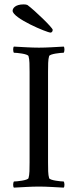

<svg xmlns="http://www.w3.org/2000/svg" viewBox="-20 -861 353 884"><path d="M159.2 -641.6C121.1 -641.6 84 -644.5 43.9 -646.5C39.1 -641.6 40 -623 43.9 -618.2C55.7 -618.2 108.4 -613.3 111.3 -602.5C116.2 -586.9 116.2 -559.6 116.2 -530.3V-113.3C116.2 -84 116.2 -56.6 111.3 -41C108.4 -30.3 55.7 -25.4 43.9 -25.4C40 -20.5 39.1 -2 43.9 2.9C84 1 121.1 -2 159.2 -2C197.3 -2 233.4 1 273.4 2.9C278.3 -2 277.3 -20.5 273.4 -25.4C261.7 -25.4 209 -30.3 206.1 -41C201.2 -56.6 201.2 -84 201.2 -113.3V-530.3C201.2 -559.6 201.2 -586.9 206.1 -602.5C209 -613.3 261.7 -618.2 273.4 -618.2C277.3 -623 278.3 -641.6 273.4 -646.5C233.4 -644.5 197.3 -641.6 159.2 -641.6ZM222.7 -723.6C222.7 -733.4 140.6 -812.5 106.4 -837.9C102.5 -839.8 96.7 -840.8 88.9 -840.8C50.8 -840.8 38.1 -823.2 38.1 -811.5C38.1 -777.3 196.3 -710.9 212.9 -710.9C216.8 -710.9 222.7 -714.8 222.7 -723.6Z"/></svg>

Font: Crimson
Style: Roman
Weight: 400
Version: Version 0.2